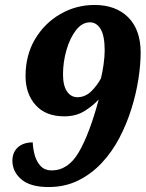

<svg xmlns="http://www.w3.org/2000/svg" viewBox="-20 -744 587 774"><path d="M176 10Q102 10 66 -21Q30 -52 30 -96Q30 -130 52 -150Q74 -170 112 -170Q113 -143 120.5 -117Q128 -91 144.5 -74Q161 -57 188 -57Q255 -57 298 -131Q341 -205 378 -343Q354 -317 320 -296Q286 -275 239 -275Q164 -275 123.5 -320.5Q83 -366 83 -437Q83 -522 121.5 -586.5Q160 -651 223.5 -687.5Q287 -724 361 -724Q447 -724 497 -674Q547 -624 547 -532Q547 -484 538 -425.5Q529 -367 510 -306Q491 -245 461.5 -188.5Q432 -132 390.5 -87.5Q349 -43 295.5 -16.5Q242 10 176 10ZM293 -352Q325 -353 348.5 -376.5Q372 -400 387 -428Q393 -452 397.5 -484Q402 -516 402 -540Q402 -600 385.5 -627Q369 -654 343 -654Q311 -654 286.5 -622.5Q262 -591 248 -542.5Q234 -494 234 -444Q234 -399 250 -375.5Q266 -352 293 -352Z"/></svg>

Font: Noto Serif SemiCondensed ExtraBold
Style: Italic
Weight: 800
Width: 4
Italic angle: -12°
Designer: Monotype Design Team
Foundry: Monotype Imaging Inc.
Version: Version 2.014; ttfautohint (v1.8.4.7-5d5b)